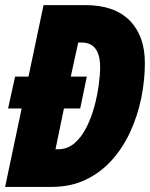

<svg xmlns="http://www.w3.org/2000/svg" viewBox="-25 -734 589 754"><path d="M-4.9 0 60.1 -308.1H6.8L34.2 -433.1H86.9L146 -713.9H310.1Q424.8 -713.9 484.4 -653.3Q543.9 -592.8 543.9 -486.8Q543.9 -417.5 529.5 -347.9Q515.1 -278.3 486.3 -215.8Q457.5 -153.3 413.8 -104.7Q370.1 -56.2 311.3 -28.1Q252.4 0 178.2 0ZM192.9 -147.9H203.1Q240.2 -147.9 267.8 -171.9Q295.4 -195.8 314.7 -234.1Q334 -272.5 345.7 -316.2Q357.4 -359.9 362.8 -400.6Q368.2 -441.4 368.2 -469.2Q368.2 -566.9 295.9 -566.9H282.2L252.9 -433.1H315.9L290 -308.1H226.1Z"/></svg>

Font: Open Sans Condensed ExtraBold
Style: Italic
Weight: 800
Width: 3
Italic angle: -12°
Designer: Monotype Design Team
Foundry: Monotype Imaging Inc.
Version: Version 3.003; ttfautohint (v1.8.4)